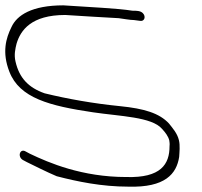

<svg xmlns="http://www.w3.org/2000/svg" viewBox="-49 -684 755 718"><path d="M36 -86 51 -78C84 -62 123 -42 163 -25C240 -5 331 14 431 14C569 18 611 -34 621 -97C622 -114 625 -140 620 -160C614 -185 598 -203 583 -222C547 -261 490 -278 400 -287C300 -297 204 -314 118 -335C58 -356 23 -392 9 -454C3 -479 8 -501 13 -521C28 -571 68 -628 195 -628C253 -624 342 -619 395 -616C411 -614 437 -609 452 -609C459 -608 468 -607 475 -606C491 -603 498 -622 485 -635C476 -644 461 -644 446 -644C390 -653 290 -657 188 -664C70 -664 14 -627 -6 -583C-27 -541 -42 -488 -14 -416C24 -317 137 -288 299 -264C400 -249 519 -247 557 -202C569 -189 580 -175 584 -159C585 -153 586 -146 585 -137C585 -70 553 -18 423 -22C258 -22 134 -75 63 -109L48 -117C26 -131 15 -99 36 -86Z"/></svg>

Font: Stray Cat
Style: SuExtOpObl
Weight: 400
Version: Version 1.0